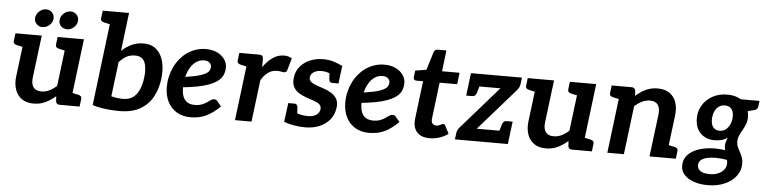

<svg xmlns="http://www.w3.org/2000/svg" viewBox="-51 -1014 5846 1464"><g transform="rotate(5 2872.0 -282.0)"><path d="M220 8Q164 8 128.6 -17.4Q93.3 -42.7 78.2 -86.6Q63.1 -130.4 70.1 -187.4L110.7 -513.8H237.3L196.7 -187.4Q191.4 -140.2 209.9 -114.7Q228.3 -89.2 270.9 -89.2Q302.5 -89.2 331.3 -103.1Q360.2 -117.1 387.5 -142.1L433.5 -513.8H560L496.9 0H419.4Q393.7 0 390 -23L387.2 -63.3Q351.4 -31.9 310.8 -11.9Q270.1 8 220 8ZM472.6 0 497.7 -100.8 553.6 -88.8Q567.2 -85.6 573.9 -78.6Q580.6 -71.6 579 -58.1L571.8 0ZM135 -513.8 109.9 -413.1 54 -425.1Q40.4 -428.2 33.7 -435.2Q27 -442.2 28.6 -455.7L35.9 -513.8ZM457.8 -513.8 432.6 -413.1 376.7 -425.1Q363.2 -428.2 356.5 -435.2Q349.8 -442.2 351.3 -455.7L358.6 -513.8ZM315.3 -646.6Q311.8 -619 288.2 -598.9Q264.7 -578.7 235.4 -578.7Q208.3 -578.7 189.9 -599.2Q171.4 -619.6 175.1 -646.5Q178.8 -674.6 202 -695.4Q225.3 -716.2 252.2 -716.2Q281.5 -716.2 300.2 -695.8Q318.9 -675.4 315.3 -646.6ZM502.3 -647Q498.7 -618.6 476 -598.7Q453.2 -578.7 423.4 -578.7Q395.2 -578.7 377 -598.7Q358.8 -618.6 362.4 -647Q366 -675.4 389.2 -695.8Q412.5 -716.2 440.2 -716.2Q470 -716.2 488 -695.8Q505.9 -675.4 502.3 -647Z M876.5 7.6Q845.7 7.6 810.3 5.1Q774.8 2.7 738.6 -3.3Q702.4 -9.3 670.1 -20L758.7 -743.8H885.3L849.4 -451.1Q883.3 -482.5 924.7 -502.2Q966 -521.8 1016.3 -521.8Q1076 -521.8 1114.3 -489Q1152.5 -456.1 1167.8 -398.2Q1183 -340.3 1174 -263.6Q1164 -186.3 1130.4 -125Q1096.8 -63.7 1034.6 -28.1Q972.4 7.6 876.5 7.6ZM897.2 -87.1Q938.8 -87.1 968.6 -106.6Q998.4 -126.1 1017.2 -165.2Q1035.9 -204.4 1043.3 -262.3Q1052.6 -342 1032.9 -383.3Q1013.1 -424.6 960.2 -424.6Q922.8 -424.6 894.5 -409.2Q866.2 -393.7 838.6 -363.6L806 -99.1Q834.3 -92.1 854.1 -89.6Q873.9 -87.1 897.2 -87.1ZM783 -743.8 758.5 -643.1 702.5 -655.1Q688.8 -658.2 681.9 -665.2Q675 -672.2 676.6 -685.7L683.9 -743.8Z M1420.6 7.6Q1359.3 7.6 1314.6 -19.4Q1270 -46.3 1245.5 -94.5Q1221 -142.7 1221 -206.4Q1221 -226.4 1223 -246.5Q1225 -266.5 1230 -286.1Q1238.6 -324.7 1255.2 -359.7Q1271.9 -394.7 1296 -424.1Q1308.2 -438.5 1321.7 -451.5Q1335.2 -464.5 1350.3 -475Q1380.4 -496.4 1417.1 -508.6Q1453.7 -520.8 1494.8 -520.8Q1543.1 -520.8 1580 -503.2Q1617 -485.6 1637 -456.5Q1657.1 -427.4 1657.1 -394Q1657.1 -359.9 1643.3 -331.5Q1629.5 -303 1594.1 -280Q1570.1 -265 1535.5 -252.5Q1500.9 -240 1453.7 -230.8Q1406.5 -221.6 1344.5 -215.2Q1344.5 -209 1344.8 -201.4Q1345 -193.7 1345.6 -190.7Q1349 -139.7 1373.8 -114.2Q1398.5 -88.6 1445.5 -88.6Q1474.1 -88.6 1497.5 -97.1Q1520.8 -105.6 1536.6 -116.9Q1545.1 -123.4 1554.1 -129.7Q1563 -136.1 1572 -140.4Q1581 -144.8 1590.7 -144.8Q1604.1 -144.8 1613.4 -133.5L1645.7 -95.1Q1594.1 -43.4 1541.7 -17.9Q1489.4 7.6 1420.6 7.6ZM1354.6 -295.2Q1392.5 -301.1 1422.3 -307.2Q1452 -313.3 1472.9 -320.3Q1493.9 -327.4 1508.6 -335.7Q1527.9 -346.3 1535.6 -359.9Q1543.3 -373.6 1543.3 -389.3Q1543.3 -405.7 1529.3 -419.6Q1515.2 -433.5 1487.6 -433.5Q1454.7 -433.5 1428.4 -415.9Q1402.2 -398.3 1383.1 -367.1Q1364 -336 1354.6 -295.2Z M1761.1 0 1824.3 -513.8H1898.6Q1918.2 -513.8 1925.1 -506.6Q1932 -499.4 1932.2 -482L1932.2 -420.7Q1965.7 -468.5 2005.5 -496Q2045.3 -523.4 2091.6 -523.4Q2110.9 -523.4 2126 -518.7Q2141.1 -514 2151.8 -506L2124.2 -412.2Q2121.7 -403.4 2115.5 -399.8Q2109.4 -396.2 2101.7 -396.2Q2097 -396.2 2079.5 -399.3Q2061.9 -402.4 2047.5 -402.4Q2010.5 -402.4 1980.6 -381.4Q1950.7 -360.3 1927.2 -320.2L1887.7 0ZM1848.6 -513.8 1823.5 -413.1 1767.5 -425.1Q1754 -428.2 1747.3 -435.2Q1740.6 -442.2 1742.2 -455.7L1749.4 -513.8Z M2297.7 8Q2253.2 8 2210.2 0Q2167.3 -8 2135.7 -19.4L2146.4 -103.7L2206.5 -105.6Q2216.3 -95.5 2246.6 -87.4Q2276.9 -79.3 2311 -79.3Q2353.7 -79.3 2376.9 -96.3Q2400.1 -113.3 2403.5 -139.8Q2405.9 -164.7 2389.1 -178.2Q2372.2 -191.6 2344.6 -200.7Q2316.9 -209.9 2288 -219.7Q2254.2 -231.7 2227.6 -248.9Q2201 -266 2187.7 -293.8Q2174.3 -321.6 2179.9 -363.4Q2185.4 -410.1 2214.1 -445.8Q2242.7 -481.6 2288.9 -501.7Q2335 -521.8 2392.8 -521.8Q2434.9 -521.8 2470.6 -510.6Q2506.2 -499.3 2539.8 -483L2531.8 -420.2L2467.8 -412.4Q2450.1 -418.4 2430 -424.6Q2410 -430.9 2385.3 -430.9Q2362 -430.9 2343.6 -424.2Q2325.2 -417.5 2314.2 -405.2Q2303.2 -392.9 2300.8 -375.9Q2298.3 -353 2316.7 -339.3Q2335 -325.7 2363.1 -316.5Q2391.2 -307.4 2417.6 -297.8Q2449.1 -286.7 2475.1 -270.4Q2501.2 -254.1 2515.5 -228.1Q2529.8 -202.1 2524.4 -161.3Q2518.2 -110.6 2488.5 -72.6Q2458.8 -34.6 2409.9 -13.3Q2361 8 2297.7 8ZM2446.3 -447.4 2532.2 -425.3 2523.2 -347.3H2477.1Q2462.7 -347.3 2456.7 -355.2Q2450.7 -363.2 2450.2 -376.4ZM2230.4 -65 2144.4 -87.1 2154.4 -165.1H2200.5Q2214.5 -165.1 2220.5 -157.2Q2226.4 -149.3 2227.5 -136Z M2786.6 7.6Q2725.3 7.6 2680.6 -19.4Q2636 -46.3 2611.5 -94.5Q2587 -142.7 2587 -206.4Q2587 -226.4 2589 -246.5Q2591 -266.5 2596 -286.1Q2604.6 -324.7 2621.2 -359.7Q2637.9 -394.7 2662 -424.1Q2674.2 -438.5 2687.7 -451.5Q2701.2 -464.5 2716.3 -475Q2746.4 -496.4 2783.1 -508.6Q2819.7 -520.8 2860.8 -520.8Q2909.1 -520.8 2946 -503.2Q2983 -485.6 3003 -456.5Q3023.1 -427.4 3023.1 -394Q3023.1 -359.9 3009.3 -331.5Q2995.5 -303 2960.1 -280Q2936.1 -265 2901.5 -252.5Q2866.9 -240 2819.7 -230.8Q2772.5 -221.6 2710.5 -215.2Q2710.5 -209 2710.8 -201.4Q2711 -193.7 2711.6 -190.7Q2715 -139.7 2739.8 -114.2Q2764.5 -88.6 2811.5 -88.6Q2840.1 -88.6 2863.5 -97.1Q2886.8 -105.6 2902.6 -116.9Q2911.1 -123.4 2920.1 -129.7Q2929 -136.1 2938 -140.4Q2947 -144.8 2956.7 -144.8Q2970.1 -144.8 2979.4 -133.5L3011.7 -95.1Q2960.1 -43.4 2907.7 -17.9Q2855.4 7.6 2786.6 7.6ZM2720.6 -295.2Q2758.5 -301.1 2788.3 -307.2Q2818 -313.3 2838.9 -320.3Q2859.9 -327.4 2874.6 -335.7Q2893.9 -346.3 2901.6 -359.9Q2909.3 -373.6 2909.3 -389.3Q2909.3 -405.7 2895.3 -419.6Q2881.2 -433.5 2853.6 -433.5Q2820.7 -433.5 2794.4 -415.9Q2768.2 -398.3 2749.1 -367.1Q2730 -336 2720.6 -295.2Z M3251.5 8Q3184.1 8 3152.2 -29.8Q3120.3 -67.5 3128.9 -134.5L3164 -420.6H3112.7Q3102.4 -420.6 3096 -427Q3089.6 -433.5 3090.6 -446.3L3097.3 -496.1L3181.9 -510L3224.7 -648.9Q3232 -669.9 3255.3 -669.9H3320.8L3301.5 -509H3435.6L3424.8 -420.6H3290.6L3256.5 -142.8Q3253.6 -118.8 3263.7 -105.6Q3273.8 -92.3 3293.6 -92.3Q3304.6 -92.3 3314.4 -96.6Q3324.2 -100.9 3332.3 -104.9Q3340.3 -108.9 3346.4 -108.9Q3356.3 -108.9 3362 -98.1L3392.6 -37.4Q3362.7 -15.9 3325.8 -3.9Q3289 8 3251.5 8Z M3444.6 0 3450.9 -51.8Q3451.9 -60.5 3457.8 -72.1Q3463.7 -83.8 3473 -94.6L3756.4 -418.2H3510.7L3522.2 -513.8H3912.8L3906.1 -462.2Q3904.5 -448.7 3898.1 -437Q3891.7 -425.3 3883.4 -415.6L3603.1 -95.6H3861.4L3849.9 0ZM3601.9 -440.3 3581.2 -369.3Q3576.9 -356 3568.9 -348.1Q3560.8 -340.2 3546.8 -340.2H3500.7L3510.7 -418.2ZM3770.2 -72.9 3790.9 -144Q3795.2 -157.2 3802.9 -165.1Q3810.7 -173.1 3825.3 -173.1H3871.4L3861.4 -95.1Z M4141 8Q4085 8 4049.6 -17.4Q4014.3 -42.7 3999.2 -86.6Q3984.1 -130.4 3991.1 -187.4L4031.7 -513.8H4158.3L4117.7 -187.4Q4112.4 -140.2 4130.9 -114.7Q4149.3 -89.2 4191.9 -89.2Q4223.5 -89.2 4252.3 -103.1Q4281.2 -117.1 4308.5 -142.1L4354.5 -513.8H4481L4417.9 0H4340.4Q4314.7 0 4311 -23L4308.2 -63.3Q4272.4 -31.9 4231.8 -11.9Q4191.1 8 4141 8ZM4393.6 0 4418.7 -100.8 4474.6 -88.8Q4488.2 -85.6 4494.9 -78.6Q4501.6 -71.6 4500 -58.1L4492.8 0ZM4056 -513.8 4030.9 -413.1 3975 -425.1Q3961.4 -428.2 3954.7 -435.2Q3948 -442.2 3949.6 -455.7L3956.9 -513.8ZM4378.8 -513.8 4353.6 -413.1 4297.7 -425.1Q4284.2 -428.2 4277.5 -435.2Q4270.8 -442.2 4272.3 -455.7L4279.6 -513.8Z M4611.1 0 4674.3 -513.8H4751.8Q4777 -513.8 4781.2 -490.8L4784 -450.1Q4819.7 -482.5 4860.4 -502.2Q4901 -521.8 4951.2 -521.8Q5007.2 -521.8 5042.8 -497Q5078.5 -472.1 5093.3 -428.1Q5108 -384 5101 -327L5060.5 0H4933.9L4974.5 -327Q4979.7 -373.2 4961.3 -398.9Q4942.9 -424.6 4900.3 -424.6Q4869.8 -424.6 4840.4 -410.2Q4811 -395.7 4783.7 -371.3L4737.7 0ZM5036.2 0 5061.3 -100.8 5117.2 -88.8Q5130.8 -86.1 5137.5 -78.8Q5144.2 -71.6 5142.6 -58.1L5135.3 0ZM4698.6 -513.8 4673.5 -413.1 4617.5 -425.1Q4604 -428.2 4597.3 -435.2Q4590.6 -442.2 4592.2 -455.7L4599.4 -513.8Z M5394.1 179.7Q5335.7 179.7 5289.1 163.9Q5242.4 148 5215.2 118.6Q5188 89.2 5188 49Q5188 0.3 5216.9 -32Q5245.7 -64.4 5293.1 -81.9Q5340.6 -99.4 5396.2 -102.8Q5451.8 -106.1 5505 -97Q5502.7 -104.3 5501.1 -112.2Q5499.5 -120.1 5499.5 -129.3Q5499.5 -143.7 5503.7 -159.7Q5507.8 -175.6 5516.6 -193.7Q5497.6 -180.7 5472.9 -173.5Q5448.3 -166.2 5413.7 -166.2Q5351.6 -166.2 5309.8 -206.6Q5268 -247 5268 -321.6Q5268 -375.8 5295 -421.1Q5322 -466.3 5371 -493.8Q5420 -521.4 5487.1 -521.4Q5515.8 -521.4 5541.7 -514.6Q5567.7 -507.8 5588.9 -494.8H5732.8L5727.5 -454.4Q5724.4 -428.7 5702.4 -422.5L5649.8 -409.2Q5652.5 -399 5654.1 -388Q5655.8 -376.9 5655.8 -364.9Q5655.8 -332.4 5645 -306.6Q5634.2 -280.8 5622.5 -260Q5610.2 -240.1 5600.5 -218Q5590.7 -196 5590.7 -168.3Q5590.7 -149.3 5598.5 -131.1Q5606.2 -113 5616.3 -96Q5626.5 -77 5634.8 -55.8Q5643.2 -34.7 5643.2 -8.2Q5643.2 46.2 5611.3 88.5Q5579.4 130.9 5523 155.3Q5466.7 179.7 5394.1 179.7ZM5405 94.4Q5439.7 94.4 5467.5 82.4Q5495.3 70.5 5511.7 49.6Q5528 28.8 5528 1.6Q5528 -1.6 5527.4 -7.6Q5526.7 -13.6 5525.9 -19.4Q5525 -25.2 5524.2 -25.5Q5476.1 -33.3 5436.5 -33.2Q5396.8 -33 5367.9 -25.7Q5339.1 -18.3 5323.7 -3.6Q5308.3 11.2 5308.3 33.5Q5308.3 52.9 5318.7 66.6Q5329.1 80.2 5350.3 87.3Q5371.5 94.4 5405 94.4ZM5449.7 -241.5Q5478 -241.5 5498.4 -259Q5518.7 -276.5 5529.4 -303.6Q5540 -330.7 5540 -360.2Q5540 -397.3 5522.7 -417.3Q5505.3 -437.2 5472.6 -437.2Q5443.3 -437.2 5423.6 -421Q5403.9 -404.7 5393.6 -378.4Q5383.2 -352 5383.2 -321Q5383.2 -282.8 5400.4 -262.2Q5417.5 -241.5 5449.7 -241.5Z"/></g></svg>

Font: Aleo
Style: Italic
Weight: 400
Italic angle: -7°
Designer: Alessio Laiso
Foundry: Alessio Laiso
Version: Version 2.001;gftools[0.9.29]